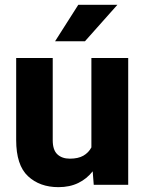

<svg xmlns="http://www.w3.org/2000/svg" viewBox="-20 -770 602 800"><path d="M370.6 0 366.2 -56.2Q341.8 -24.9 306.2 -7.6Q270.5 9.8 223.6 9.8Q145.5 9.8 96.4 -36.1Q47.4 -82 47.4 -186.5V-528.3H199.7V-185.5Q199.7 -145 219 -127Q238.3 -108.9 271 -108.9Q305.7 -108.9 327.4 -121.3Q349.1 -133.8 360.8 -155.8V-528.3H514.2V0ZM209.5 -598.1 306.2 -750H469.2L334 -598.1Z"/></svg>

Font: Vazirmatn RD ExtraBold
Style: Regular
Weight: 800
Designer: Saber Rastikerdar
Foundry: Saber Rastikerdar
Version: Version 32.102